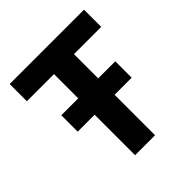

<svg xmlns="http://www.w3.org/2000/svg" viewBox="-193 -850 986 986"><g transform="rotate(-45 300.0 -357.0)"><path d="M104 -294V-413H496V-294ZM227 0V-589H30V-714H570V-589H372V0Z"/></g></svg>

Font: Noto Sans Mono
Style: Bold
Weight: 700
Designer: Monotype Design Team
Foundry: Monotype Imaging Inc.
Version: Version 2.014